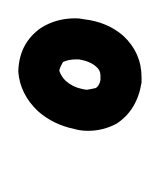

<svg xmlns="http://www.w3.org/2000/svg" viewBox="-2 -794 178 215"><g transform="rotate(90 87.5 -686.0)"><path d="M66 -755Q68 -755 71 -755H72Q103 -750 118 -727Q126 -712 126 -695Q126 -687 124 -680Q119 -656 104 -639Q85 -619 60 -617H59Q28 -618 11 -642Q0 -659 0 -681Q0 -686 1 -690Q4 -717 20 -735Q39 -755 66 -755ZM64 -709Q58 -709 54 -704Q48 -697 46 -685Q46 -683 46 -682Q46 -673 49 -667Q54 -664 58 -663H59Q65 -665 70 -670Q77 -678 79 -688Q80 -692 80 -694Q79 -700 78 -704Q75 -708 69 -709Q67 -709 67 -709Q65 -709 64 -709Z"/></g></svg>

Font: Santa Chrismast Display
Style: Regular
Weight: 400
Designer: MUHAMMAD YONI
Version: Version 001.000